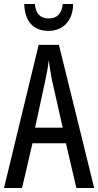

<svg xmlns="http://www.w3.org/2000/svg" viewBox="-20 -938 490 958"><path d="M309 -223H142L90 0H0L173 -714H274L450 0H361ZM240 -535Q228 -597 223 -638Q218 -590 206 -536L155 -301H293ZM221 -784Q166 -784 134.5 -818Q103 -852 101 -918H154Q160 -846 223 -846Q286 -846 293 -918H345Q344 -856 310.5 -820Q277 -784 221 -784Z"/></svg>

Font: Noto Sans UI Cond
Style: Regular
Weight: 400
Width: 3
Designer: Monotype Design Team
Foundry: Monotype Imaging Inc.
Version: Version 1.001